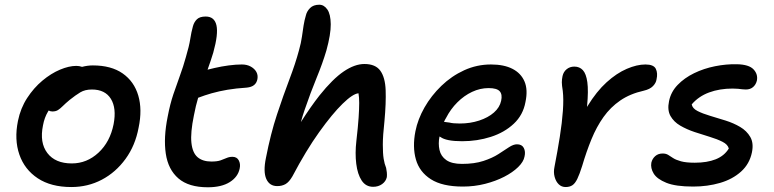

<svg xmlns="http://www.w3.org/2000/svg" viewBox="-20 -780 3278 813"><path d="M282 12Q196 12 140 -25Q84 -62 62 -125.5Q40 -189 56 -268Q67 -322 95 -365Q123 -408 159.5 -438.5Q196 -469 234 -485Q272 -501 303 -501Q316 -501 327 -497Q327 -497 328 -497Q351 -503 373 -503Q451 -503 499.5 -469Q548 -435 565.5 -375.5Q583 -316 567 -240Q553 -164 511.5 -107Q470 -50 411 -19Q352 12 282 12ZM186 -312Q184 -309 183 -307Q168 -282 162 -249Q147 -176 180.5 -132Q214 -88 284 -88Q348 -88 397 -133.5Q446 -179 461 -254Q474 -322 449.5 -361.5Q425 -401 369 -401Q340 -401 320 -389Q300 -377 275 -357Q257 -342 246 -331Q235 -320 225.5 -314Q216 -308 202 -308Q193 -308 186 -312Z M860 13Q779 13 735.5 -24.5Q692 -62 682 -129.5Q672 -197 690 -286Q700 -339 714 -380.5Q728 -422 742 -460Q756 -498 767 -538Q781 -585 785.5 -614.5Q790 -644 797 -669Q802 -687 814 -698.5Q826 -710 851 -710Q888 -710 896.5 -673Q905 -636 883 -557Q872 -521 861 -491Q860 -488 859 -485Q873 -489 888 -492Q918 -499 948.5 -503Q979 -507 1004 -507Q1026 -507 1042 -498Q1058 -489 1065.5 -475.5Q1073 -462 1070 -445Q1067 -429 1056 -420Q1045 -411 1025 -409Q979 -406 943.5 -400Q908 -394 876 -385Q848 -377 819 -366Q809 -333 801 -291Q786 -218 790.5 -175.5Q795 -133 816.5 -114.5Q838 -96 875 -96Q900 -96 914 -101Q928 -106 939.5 -111Q951 -116 964 -116Q983 -116 991 -101Q999 -86 995 -67Q988 -31 953 -9Q918 13 860 13Z M1154 8Q1121 8 1107.5 -22.5Q1094 -53 1106 -111Q1126 -214 1153 -295.5Q1180 -377 1205.5 -444Q1231 -511 1246 -567Q1255 -599 1258.5 -624.5Q1262 -650 1265.5 -672Q1269 -694 1275 -714Q1279 -732 1293 -746Q1307 -760 1332 -760Q1352 -760 1366 -740Q1380 -720 1380.5 -677.5Q1381 -635 1362 -566Q1346 -512 1320.5 -450Q1295 -388 1270 -315Q1261 -289 1254 -263Q1296 -329 1333 -376Q1389 -446 1435.5 -477.5Q1482 -509 1523 -509Q1570 -509 1590.5 -480.5Q1611 -452 1613 -398Q1615 -344 1608 -268Q1601 -205 1601 -167.5Q1601 -130 1604.5 -108Q1608 -86 1615 -69Q1617 -60 1618 -50Q1619 -40 1618 -30Q1614 -12 1598 -0.5Q1582 11 1560 11Q1529 11 1511.5 -15.5Q1494 -42 1488.5 -86.5Q1483 -131 1489 -183Q1496 -244 1498.5 -282Q1501 -320 1501 -344Q1501 -368 1498 -385Q1474 -383 1430.5 -340.5Q1387 -298 1331.5 -220.5Q1276 -143 1218 -33Q1204 -9 1189 -0.5Q1174 8 1154 8Z M1940 10Q1853 10 1804.5 -21Q1756 -52 1741 -105Q1726 -158 1739 -224Q1749 -275 1777.5 -325Q1806 -375 1849 -416.5Q1892 -458 1945.5 -482.5Q1999 -507 2059 -507Q2114 -507 2150 -488.5Q2186 -470 2201 -435Q2216 -400 2205 -348Q2195 -293 2155.5 -256Q2116 -219 2058.5 -200.5Q2001 -182 1937 -182Q1869 -182 1845 -200Q1843 -201 1841 -202Q1835 -172 1841 -145Q1847 -118 1870 -102Q1893 -86 1936 -86Q1989 -86 2027 -98.5Q2065 -111 2090.5 -127.5Q2116 -144 2135 -156.5Q2154 -169 2169 -169Q2190 -169 2198 -153.5Q2206 -138 2201 -117Q2197 -95 2174 -72.5Q2151 -50 2115 -31.5Q2079 -13 2034 -1.5Q1989 10 1940 10ZM1860 -264Q1869 -263 1883 -261Q1898 -257 1927 -257Q1971 -257 2009 -269.5Q2047 -282 2071.5 -303.5Q2096 -325 2102 -353Q2108 -380 2096 -393.5Q2084 -407 2049 -407Q2013 -407 1979 -391Q1945 -375 1916.5 -346.5Q1888 -318 1869 -281Q1864 -273 1860 -264Z M2375 12Q2358 12 2346 0.5Q2334 -11 2328.5 -31Q2323 -51 2328 -74Q2341 -141 2350.5 -201Q2360 -261 2363.5 -311Q2367 -361 2363 -395Q2359 -419 2359 -431.5Q2359 -444 2362 -458Q2366 -476 2379.5 -487Q2393 -498 2412 -498Q2434 -498 2448 -483Q2462 -468 2467 -432Q2472 -396 2466 -332Q2466 -329 2466 -327Q2467 -329 2468 -331Q2506 -393 2548.5 -431.5Q2591 -470 2634 -488.5Q2677 -507 2713 -507Q2748 -507 2757 -488.5Q2766 -470 2760 -444Q2758 -429 2745 -415.5Q2732 -402 2706 -396Q2648 -383 2606.5 -354.5Q2565 -326 2535.5 -284.5Q2506 -243 2484.5 -190.5Q2463 -138 2445 -77Q2434 -42 2424.5 -22.5Q2415 -3 2403.5 4.5Q2392 12 2375 12Z M2915 10Q2841 10 2801.5 -6Q2762 -22 2748 -45Q2734 -68 2738 -91Q2742 -108 2754.5 -119Q2767 -130 2786 -130Q2800 -130 2809.5 -124Q2819 -118 2830.5 -110.5Q2842 -103 2863.5 -97Q2885 -91 2922 -91Q2974 -91 3010.5 -105.5Q3047 -120 3066 -151Q3062 -168 3039.5 -179.5Q3017 -191 2985.5 -200.5Q2954 -210 2921 -221Q2888 -232 2860.5 -248Q2833 -264 2819 -289Q2805 -314 2813 -352Q2821 -391 2849.5 -420.5Q2878 -450 2919 -470Q2960 -490 3007.5 -499.5Q3055 -509 3100 -508Q3151 -507 3170.5 -486.5Q3190 -466 3185 -439Q3181 -422 3169 -411.5Q3157 -401 3138 -401Q3130 -401 3122.5 -402Q3115 -403 3105.5 -404Q3096 -405 3082 -405Q3027 -405 2982.5 -388.5Q2938 -372 2909 -338Q2912 -321 2933.5 -310Q2955 -299 2987 -289.5Q3019 -280 3052.5 -269.5Q3086 -259 3114 -242.5Q3142 -226 3157 -200Q3172 -174 3164 -135Q3154 -86 3118 -53.5Q3082 -21 3029 -5.5Q2976 10 2915 10Z"/></svg>

Font: Shantell Sans Light Medium
Style: Italic
Weight: 500
Italic angle: -11°
Version: Version 1.011;[c5ecc13dd]